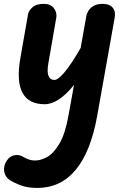

<svg xmlns="http://www.w3.org/2000/svg" viewBox="-34 -520 600 969"><path d="M191.5 6Q110.5 6 79.5 -51.8Q48.5 -109.5 68.5 -225L108 -451Q112 -467 130.5 -483.8Q149 -500.5 188 -500.5Q222 -500.5 238.2 -478.2Q254.5 -456 250 -430.5L210.5 -203.5Q202.5 -160 210.2 -138.2Q218 -116.5 240.5 -116.5Q259.5 -116.5 293.2 -157.2Q327 -198 373 -278L402 -440.5Q403 -449 410.8 -463.2Q418.5 -477.5 436.2 -489Q454 -500.5 484 -500.5Q518 -500.5 534.2 -482Q550.5 -463.5 545 -432L456 67.5Q423.5 246.5 347.8 337.5Q272 428.5 154 428.5Q102.5 428.5 66 413.8Q29.5 399 13.5 387.5Q-9 371.5 -13 344.2Q-17 317 0 291Q14.5 268.5 38.8 263.5Q63 258.5 85.5 273Q94.5 278.5 109.5 284.2Q124.5 290 144.5 290Q172.5 290 205.2 271.5Q238 253 267 203Q296 153 312.5 58L339.5 -91.5Q301 -43.5 263.8 -18.8Q226.5 6 191.5 6Z"/></svg>

Font: Edu VIC WA NT Hand
Style: Regular
Weight: 400
Designer: Tina and Corey Anderson, Eben Sorkin, Mirko Velimirovic
Foundry: Google for Education
Version: Version 1.000